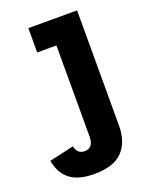

<svg xmlns="http://www.w3.org/2000/svg" viewBox="-236 -629 732 929"><g transform="rotate(-20 129.5 -164.5)"><path d="M27.2 -551.2H278.2V42.9Q278.2 125.4 233.1 173.4Q187.9 221.4 86.8 221.4Q5.6 221.4 -37.5 188Q-80.6 154.6 -92.2 88.6L33.6 60.2Q39.1 80.7 49.9 91.1Q60.7 101.6 80.2 101.6Q103.2 101.6 114.7 86.9Q126.2 72.2 126.2 42.9V-426H27.2Z"/></g></svg>

Font: Hepta Slab ExtraLight
Style: Regular
Weight: 200
Designer: Michael LaGattuta
Foundry: Michael LaGattuta
Version: Version 1.100